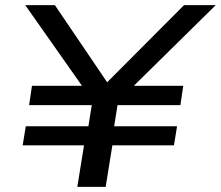

<svg xmlns="http://www.w3.org/2000/svg" viewBox="-20 -725 857 745"><path d="M280 0 306 -161H68L80 -235H323L336 -317H93L104 -392H320L308 -378L78 -705H193L397 -404H394L694 -705H817L485 -378L478 -392H691L680 -317H436L423 -235H667L655 -161H416L390 0Z"/></svg>

Font: Nunito Sans 7pt Expanded Medium
Style: Italic
Weight: 500
Width: 7
Italic angle: -9°
Designer: Vernon Adams
Foundry: Vernon Adams
Version: Version 3.101;gftools[0.9.27]